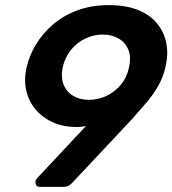

<svg xmlns="http://www.w3.org/2000/svg" viewBox="-20 -730 673 750"><path d="M135 0Q126 0 121.5 -6.5Q117 -13 119 -22Q120 -27 122 -30Q124 -33 126 -35L316 -238Q295 -233 273 -234Q223 -235 183.5 -253.5Q144 -272 118 -303.5Q92 -335 82.5 -376.5Q73 -418 84 -467Q94 -512 120 -555.5Q146 -599 186.5 -634Q227 -669 282 -689.5Q337 -710 405 -710Q472 -710 519 -691Q566 -672 593.5 -638.5Q621 -605 629.5 -562Q638 -519 627 -471Q618 -428 596 -391Q574 -354 547 -323.5Q520 -293 495 -264L266 -20Q262 -15 252.5 -7.5Q243 0 228 0ZM327 -340Q363 -340 396 -355.5Q429 -371 452.5 -399.5Q476 -428 484 -467Q493 -507 481.5 -535.5Q470 -564 443.5 -579.5Q417 -595 381 -595Q346 -595 313.5 -579.5Q281 -564 257.5 -535.5Q234 -507 225 -467Q217 -428 228.5 -399.5Q240 -371 266 -355.5Q292 -340 327 -340Z"/></svg>

Font: Rubik Light Medium
Style: Italic
Weight: 500
Italic angle: -12°
Version: Version 2.104